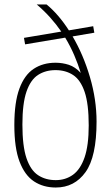

<svg xmlns="http://www.w3.org/2000/svg" viewBox="-20 -828 496 857"><path d="M229 9Q173.5 9 132 -18.2Q90.5 -45.5 67.2 -106.8Q44 -168 44 -270Q44 -372 66.8 -433Q89.5 -494 130.8 -521Q172 -548 228 -548Q258.5 -548 287 -538.8Q315.5 -529.5 340.5 -502.5Q328.5 -541.5 311.5 -581.2Q294.5 -621 271 -660L92 -630L87 -659L253.5 -687Q231.5 -719 204.5 -749.2Q177.5 -779.5 144 -808H188Q241 -764.5 287.5 -692.5L396 -711L401 -682L304 -665.5Q352 -584 381.5 -483.8Q411 -383.5 411 -285Q411 -128.5 361.8 -59.8Q312.5 9 229 9ZM229 -24Q272.5 -24 305.8 -48Q339 -72 357.5 -125.5Q376 -179 376 -268Q376 -364 357.8 -417.8Q339.5 -471.5 306.2 -493.2Q273 -515 228 -515Q183 -515 149.8 -493.5Q116.5 -472 98.2 -419Q80 -366 80 -272Q80 -176 98.2 -122Q116.5 -68 150 -46Q183.5 -24 229 -24Z"/></svg>

Font: Encode Sans Condensed Condensed Thin
Style: Regular
Weight: 100
Width: 3
Designer: Multiple Designers
Foundry: Impallari Type
Version: Version 3.000; ttfautohint (v1.8.3) -l 8 -r 50 -G 200 -x 14 